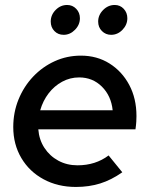

<svg xmlns="http://www.w3.org/2000/svg" viewBox="-20 -742 603 772"><path d="M285.3 9.7Q212.3 9.7 155.2 -21.2Q98 -52 65.7 -106.8Q33.3 -161.7 33.3 -231.3Q33.3 -290 54.5 -342.2Q75.7 -394.3 113.3 -434Q151 -473.7 200.2 -496Q249.3 -518.3 305.3 -518.3Q370 -518.3 420.3 -486.7Q470.7 -455 499.7 -400.5Q528.7 -346 528.7 -275.3Q528.7 -265 528 -252.7Q527.3 -240.3 524.7 -222H134Q137.3 -180 158.7 -147.3Q180 -114.7 214.5 -96Q249 -77.3 291.7 -77.3Q364 -77.3 416.7 -117L471.7 -49.3Q427.7 -18.3 382.8 -4.3Q338 9.7 285.3 9.7ZM141.7 -298.7H433Q427 -356.7 389.7 -393.7Q352.3 -430.7 298.3 -430.7Q261.7 -430.7 230 -413.5Q198.3 -396.3 175.5 -366.7Q152.7 -337 141.7 -298.7ZM236 -602Q213.3 -602 198.7 -617.2Q184 -632.3 184 -655.3Q184 -682 203.7 -702Q223.3 -722 250 -722Q271.7 -722 286.5 -706.5Q301.3 -691 301.3 -668.7Q301.3 -642.3 281.5 -622.2Q261.7 -602 236 -602ZM426.7 -602Q405 -602 389.8 -617.2Q374.7 -632.3 374.7 -655.3Q374.7 -681.7 394.7 -701.8Q414.7 -722 441.3 -722Q463 -722 477.5 -706.5Q492 -691 492 -668.7Q492 -642.3 472.5 -622.2Q453 -602 426.7 -602Z"/></svg>

Font: Red Hat Display VF
Style: Italic
Weight: 300
Italic angle: -12°
Designer: Pentagram, MCKL
Foundry: Pentagram, MCKL
Version: Version 1.010